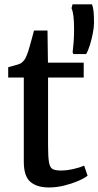

<svg xmlns="http://www.w3.org/2000/svg" viewBox="-20 -836 444 867"><path d="M201 10.5Q146.5 10.5 117 -15Q87.5 -40.5 87.5 -105.5V-486H17V-532.5Q27 -535.5 39 -538.5Q51 -541.5 61.5 -545Q72 -548.5 77 -552Q83 -557 87.2 -562Q91.5 -567 95.2 -574Q99 -581 102.5 -590.5Q107.5 -603 113.2 -623.8Q119 -644.5 124.8 -665.2Q130.5 -686 133.5 -698H194.5L196.5 -553H358V-486H197V-180.5Q197 -127.5 201.2 -103.2Q205.5 -79 217.8 -72.5Q230 -66 255 -66Q282 -66 313 -73.2Q344 -80.5 360 -88L375.5 -42.5Q360 -30.5 332 -18.5Q304 -6.5 269.8 2Q235.5 10.5 201 10.5ZM369 -592H311L308 -600Q310.5 -620 312.5 -646Q314.5 -672 314.5 -703Q314.5 -738.5 311.8 -762Q309 -785.5 303 -799L307.5 -816.5H395.5Q400.5 -802.5 402.5 -784.2Q404.5 -766 404.5 -732.5Q404.5 -713 399.2 -685.8Q394 -658.5 386 -632.8Q378 -607 369 -592Z"/></svg>

Font: Merriweather 24pt Medium
Style: Regular
Weight: 500
Designer: Eben Sorkin
Foundry: Eben Sorkin
Version: Version 2.100